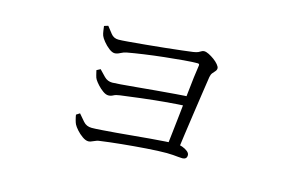

<svg xmlns="http://www.w3.org/2000/svg" viewBox="-66 -616 1133 748"><g transform="rotate(15 500.0 -242.0)"><path d="M632 -71Q635 -96 639 -132Q643 -168 647.5 -208.5Q652 -249 656 -288.5Q660 -328 664 -360.5Q668 -393 671 -411Q672 -418 664 -418Q643 -418 608 -415Q573 -412 532 -407.5Q491 -403 452.5 -397.5Q414 -392 387 -387Q375 -385 363 -378.5Q351 -372 341 -372Q331 -372 318 -382Q305 -392 294.5 -405Q284 -418 281 -426Q278 -434 276.5 -445.5Q275 -457 274 -464L290 -469Q300 -456 311.5 -441.5Q323 -427 342 -427Q354 -427 383 -429.5Q412 -432 449.5 -435.5Q487 -439 524.5 -443Q562 -447 592 -450.5Q622 -454 636 -456Q649 -458 655.5 -461Q662 -464 666.5 -467Q671 -470 677 -470Q685 -470 696 -464.5Q707 -459 718 -451Q729 -443 736.5 -434Q744 -425 744 -419Q744 -412 739 -406.5Q734 -401 729 -395Q724 -389 722 -378Q718 -352 712 -311.5Q706 -271 699.5 -226Q693 -181 687 -138.5Q681 -96 677 -65ZM331 -14Q320 -14 306.5 -23.5Q293 -33 282.5 -45Q272 -57 268 -65Q265 -71 262 -82.5Q259 -94 258 -102L272 -111Q283 -98 296 -83Q309 -68 330 -68Q345 -68 371 -70Q397 -72 429 -74.5Q461 -77 495 -80.5Q529 -84 561.5 -86.5Q594 -89 621 -91Q648 -93 664 -93Q678 -93 690.5 -88.5Q703 -84 711.5 -77Q720 -70 720 -62Q720 -53 715 -49Q710 -45 702 -45Q696 -45 686 -46Q676 -47 664 -48Q652 -49 639 -49Q606 -49 557 -45.5Q508 -42 458.5 -37Q409 -32 374 -27Q363 -26 351 -20Q339 -14 331 -14ZM360 -207Q350 -207 338 -215.5Q326 -224 316 -235Q306 -246 301 -254Q297 -260 294.5 -271Q292 -282 290 -290L305 -298Q316 -286 329.5 -272.5Q343 -259 362 -259Q370 -259 396 -261Q422 -263 458.5 -266.5Q495 -270 535 -273.5Q575 -277 612.5 -280Q650 -283 677 -284L674 -246Q630 -244 581 -239.5Q532 -235 486 -229.5Q440 -224 404 -219Q388 -217 379 -212Q370 -207 360 -207Z"/></g></svg>

Font: Noto Serif JP ExtraLight
Style: Regular
Weight: 200
Designer: Ryoko NISHIZUKA  (kana & ideographs); Frank Grießhammer (Latin, Greek & Cyrillic); Wenlong ZHANG  (bopomofo); Sandoll Co
Foundry: Adobe
Version: Version 2.002-H1;hotconv 1.1.0;makeotfexe 2.6.0